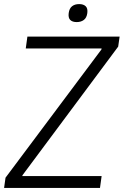

<svg xmlns="http://www.w3.org/2000/svg" viewBox="-40 -919 605 939"><path d="M335 -811Q314 -811 303.5 -821.5Q293 -832 296 -855Q299 -878 312.5 -888.5Q326 -899 347 -899Q368 -899 379 -888.5Q390 -878 387 -855Q384 -832 370 -821.5Q356 -811 335 -811ZM-13 -50 456 -677 457 -682H86L94 -740H545L538 -691L70 -62L69 -58H457L449 0H-20Z"/></svg>

Font: Plata Sans Light
Style: Italic
Weight: 300
Italic angle: -8°
Designer: Pablo Impallari, Andres Torresi, & Cristiano Sobral
Foundry: Pablo Impallari, Andres Torresi, & Cristiano Sobral
Version: Version 1.00;December 28, 2019;FontCreator 12.0.0.2547 64-bi